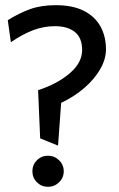

<svg xmlns="http://www.w3.org/2000/svg" viewBox="-20 -721 459 741"><path d="M195 -701Q138 -701 95.5 -685.5Q53 -670 10 -643L22 -558Q67 -589 108 -604.5Q149 -620 192 -620Q241 -620 269 -597.5Q297 -575 297 -528Q297 -479 249 -438Q201 -397 127 -373L135 -187L204 -159L216 -324Q268 -349 306.5 -382.5Q345 -416 367 -454.5Q389 -493 389 -530Q389 -580 368 -618.5Q347 -657 304 -679Q261 -701 195 -701ZM165 -120Q140 -120 122.5 -102.5Q105 -85 105 -60Q105 -35 122.5 -17.5Q140 0 165 0Q190 0 208 -17.5Q226 -35 226 -60Q226 -85 208 -102.5Q190 -120 165 -120Z"/></svg>

Font: Catamaran Thin Medium
Style: Regular
Weight: 500
Version: Version 2.000